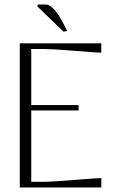

<svg xmlns="http://www.w3.org/2000/svg" viewBox="-20 -823 506 843"><path d="M145 -793.9V-803.2H181.2Q195.8 -803.2 213.9 -785.2Q231.9 -767.1 246.1 -742.2L275.9 -687L258.8 -684.1ZM66.9 -632.8H424.8V-591.8Q406.2 -591.8 306.6 -599.9Q207 -607.9 174.8 -607.9H117.2V-361.8H325.2V-337.9H117.2V-24.9H174.8Q207 -24.9 306.6 -33Q406.2 -41 424.8 -41V0H66.9Z"/></svg>

Font: Resagokr
Style: Light
Weight: 300
Designer: gluk
Foundry: gluk
Version: Version 0.95